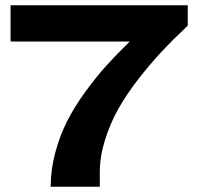

<svg xmlns="http://www.w3.org/2000/svg" viewBox="-20 -707 745 727"><path d="M171.9 0Q171.9 -64 189 -128.2Q206.1 -192.4 233.4 -246.6Q260.7 -300.8 301.5 -357.2Q342.3 -413.6 382.1 -457.8Q421.9 -502 471.2 -549.8H20V-687H690.9V-609.9Q636.7 -559.1 593 -512.5Q549.3 -465.8 503.9 -407.5Q458.5 -349.1 427.7 -294.2Q397 -239.3 377.4 -176.5Q357.9 -113.8 357.9 -54.2V0Z"/></svg>

Font: Archivo Expanded
Style: Bold
Weight: 700
Width: 7
Designer: Hector Gatti
Foundry: Omnibus-Type
Version: Version 2.001